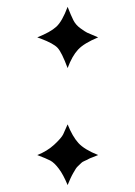

<svg xmlns="http://www.w3.org/2000/svg" viewBox="-20 -533 392 556"><path d="M264.2 -424.8Q223.1 -407.7 206.1 -389.4Q189 -371.1 175.8 -335.9Q158.7 -381.8 146.7 -394.5Q134.8 -407.2 98.6 -420.9Q91.8 -423.3 87.9 -424.8Q126 -439.9 143.1 -455.6Q160.2 -471.2 175.8 -513.2Q185.5 -488.3 192.4 -474.6Q199.2 -460.9 213.1 -450.9Q227.1 -440.9 232.2 -438.5Q237.3 -436 264.2 -424.8ZM264.2 -84Q260.3 -82 249.5 -78.1Q238.8 -74.2 236.3 -72.5Q233.9 -70.8 225.8 -67.4Q217.8 -64 215.8 -61.5Q213.9 -59.1 208 -54Q202.1 -48.8 199.5 -44.4Q196.8 -40 192.4 -32.5Q188 -24.9 184.1 -16.4Q180.2 -7.8 175.8 2.9Q163.6 -26.9 150.4 -44.4Q137.2 -62 125.5 -68.1Q113.8 -74.2 87.9 -84Q116.7 -95.2 137.5 -114.5Q158.2 -133.8 163.1 -144.3Q168 -154.8 175.8 -172.9Q189.9 -137.7 207 -118.9Q224.1 -100.1 264.2 -84Z"/></svg>

Font: Linux Biolinum
Style: Bold
Weight: 700
Designer: Philipp H. Poll
Foundry: Philipp H. Poll
Version: Version 1.3.2 ; ttfautohint (v0.9)